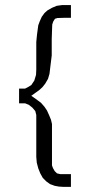

<svg xmlns="http://www.w3.org/2000/svg" viewBox="-20 -638 352 752"><path d="M257.8 -618.2V-568.4H236.3L205.1 -567.4L195.3 -564.5L188.5 -553.7L184.6 -542L183.6 -514.6L182.6 -484.4V-420.9L177.7 -380.9L173.8 -348.6L168 -329.1L157.2 -310.5L146.5 -296.9L134.8 -286.1L120.1 -275.4L102.5 -262.7L111.3 -256.8L128.9 -244.1L140.6 -235.4L154.3 -219.7L164.1 -205.1L172.9 -185.5L179.7 -168.9L183.6 -152.3V-86.9V-16.6V9.8L187.5 20.5L194.3 32.2L203.1 41L215.8 43.9H257.8V93.8H226.6L210.9 92.8L194.3 89.8L175.8 83L161.1 72.3L147.5 58.6L137.7 41L129.9 21.5L124 -1L122.1 -23.4V-75.2V-187.5L118.2 -203.1L106.4 -216.8L92.8 -227.5L78.1 -233.4H54.7V-291H78.1L87.9 -295.9L102.5 -304.7L114.3 -322.3L121.1 -344.7L122.1 -365.2V-420.9V-473.6L125 -502.9L129.9 -539.1L135.7 -554.7L143.6 -572.3L154.3 -586.9L165 -596.7L183.6 -607.4L202.1 -615.2L223.6 -618.2Z"/></svg>

Font: LaylaRuqaa
Style: Regular
Weight: 400
Version: Version 2.0